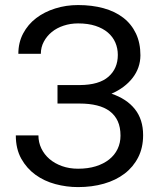

<svg xmlns="http://www.w3.org/2000/svg" viewBox="-20 -741 640 771"><path d="M300.3 -399.4Q377.9 -399.9 415.5 -432.9Q453.1 -465.8 453.1 -520.5Q453.1 -547.4 443.1 -570.3Q433.1 -593.3 413.1 -610.4Q393.1 -627.4 363.3 -637.2Q333.5 -647 293.5 -647Q262.7 -647 235.4 -637.9Q208 -628.9 188 -612.5Q168 -596.2 156 -573.7Q144 -551.3 144 -524.9H53.7Q53.7 -570.3 73 -606.7Q92.3 -643.1 125.2 -668.2Q158.2 -693.4 201.7 -707Q245.1 -720.7 293.5 -720.7Q349.6 -720.7 395.8 -708Q441.9 -695.3 474.9 -669.9Q507.8 -644.5 525.9 -606.4Q543.9 -568.4 543.9 -518.6Q543.5 -468.3 512.5 -428.2Q481.4 -388.2 427.7 -364.7Q488.8 -344.2 521.7 -302.7Q554.7 -261.2 554.7 -198.2Q554.7 -147.9 534.9 -109.1Q515.1 -70.3 480.2 -43.7Q445.3 -17.1 397.5 -3.4Q349.6 10.3 293.5 10.3Q247.1 10.3 202.4 -1.7Q157.7 -13.7 122.6 -39.1Q87.4 -64.5 65.4 -103.8Q43.5 -143.1 43.5 -197.3H134.3Q134.3 -169.4 146 -145Q157.7 -120.6 178.7 -102.5Q199.7 -84.5 229 -74Q258.3 -63.5 293.5 -63.5Q333 -63.5 364.5 -73.2Q396 -83 418.2 -100.6Q440.4 -118.2 452.1 -142.6Q463.9 -167 463.9 -196.3Q463.9 -230 452.9 -254.2Q441.9 -278.3 420.9 -294.2Q399.9 -310.1 369.4 -317.6Q338.9 -325.2 300.3 -325.2H210.9V-399.4Z"/></svg>

Font: Roboto Mono
Style: Regular
Weight: 400
Designer: Google
Version: Version 2.000985; 2015; ttfautohint (v1.3)